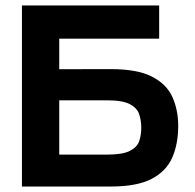

<svg xmlns="http://www.w3.org/2000/svg" viewBox="-20 -680 710 700"><path d="M384 0H60V-660H560.3V-539H196V-427.7L384 -428Q480.3 -428 533.7 -400.8Q587 -373.7 608.3 -326.7Q629.7 -279.7 629.7 -220.7Q629.7 -155.7 608.3 -106.2Q587 -56.7 533.7 -28.3Q480.3 0 384 0ZM369.7 -116.3Q426.7 -116.3 453.3 -129.8Q480 -143.3 487.5 -165.5Q495 -187.7 495 -214Q495 -240.3 487.5 -263.3Q480 -286.3 453.3 -300.3Q426.7 -314.3 369.7 -314.3H196V-116.3Z"/></svg>

Font: Nata Sans
Style: Regular
Weight: 400
Designer: Daniel Uzquiano Cruz
Version: Version 1.001